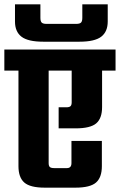

<svg xmlns="http://www.w3.org/2000/svg" viewBox="-40 -864 552 884"><path d="M492 -636V-539H430V-371Q430 -319 403 -296Q376 -273 308 -273H230V-370H265Q279 -370 284.5 -375Q290 -380 290 -393V-539H184V-113Q184 -100 189.5 -95Q195 -90 210 -90H268Q289 -90 289 -113V-215H429V-99Q429 -47 402 -23.5Q375 0 307 0H166Q99 0 72 -23.5Q45 -47 45 -99V-539H-20V-636ZM326 -672H159Q89 -672 59 -695Q29 -718 29 -765V-844H146V-782Q146 -766 152 -760Q158 -754 175 -754H310Q327 -754 333 -760Q339 -766 339 -782V-844H456V-765Q456 -718 426 -695Q396 -672 326 -672Z"/></svg>

Font: Teko Semibold
Style: Regular
Weight: 600
Designer: Manushi Parikh, Jonny Pinhorn
Foundry: Indian Type Foundry
Version: Version 1.105;PS 1.0;hotconv 1.0.78;makeotf.lib2.5.61930; tt